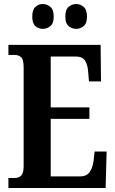

<svg xmlns="http://www.w3.org/2000/svg" viewBox="-20 -938 576 958"><path d="M22 0V-50H54Q75 -50 86.5 -63Q98 -76 98 -108V-601Q98 -643 84.5 -653.5Q71 -664 53 -664H22V-714H482L484 -532H424L420 -578Q418 -614 404.5 -635Q391 -656 359 -656H233V-402H426V-345H233V-58H381Q413 -58 428 -80.5Q443 -103 447 -136L452 -182H512L507 0ZM361 -794Q339 -794 322.5 -807.5Q306 -821 306 -855Q306 -890 322.5 -904Q339 -918 361 -918Q380 -918 397 -904Q414 -890 414 -855Q414 -821 397 -807.5Q380 -794 361 -794ZM193 -794Q173 -794 157 -807.5Q141 -821 141 -855Q141 -890 157 -904Q173 -918 193 -918Q214 -918 231 -904Q248 -890 248 -855Q248 -821 231 -807.5Q214 -794 193 -794Z"/></svg>

Font: Noto Serif Hebrew ExtraCondensed
Style: Bold
Weight: 700
Width: 2
Designer: Monotype Design Team
Foundry: Monotype Imaging Inc.
Version: Version 2.004; ttfautohint (v1.8.4.7-5d5b)